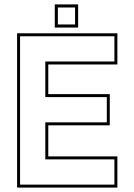

<svg xmlns="http://www.w3.org/2000/svg" viewBox="-20 -851 610 871"><path d="M57.5 0V-700H512.5V-558.5H199V-424H478V-282.5H199V-141.5H512.5V0ZM71 -13.5H499V-128H185.5V-296H464.5V-410.5H185.5V-572H499V-686.5H71ZM228.5 -726V-831H334.5V-726ZM242.5 -740H320.5V-817H242.5Z"/></svg>

Font: Tourney Thin
Style: Regular
Weight: 100
Designer: Tyler Finck
Foundry: Etcetera Type Co
Version: Version 1.015